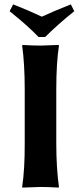

<svg xmlns="http://www.w3.org/2000/svg" viewBox="-20 -853 370 876"><path d="M23.9 -801.8 40 -833Q106.9 -807.1 170.9 -776.9Q221.7 -800.8 303.2 -833L318.8 -801.8Q243.7 -741.7 186 -684.1H155.8Q109.9 -732.9 23.9 -801.8ZM92.8 -444.8Q92.8 -560.1 81.1 -645L83 -647.9Q130.9 -645 165 -645Q165 -645 248 -647.9L249 -645Q236.8 -565.9 236.8 -444.8V-200.2Q236.8 -86.4 249 0L247.1 2.9Q199.2 0 165 0Q165 0 82 2.9L81.1 0Q93.3 -81.1 92.8 -200.2Z"/></svg>

Font: Linux Biolinum O
Style: Bold
Weight: 700
Designer: Philipp H. Poll
Foundry: Philipp H. Poll
Version: Version 1.3.2